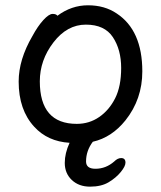

<svg xmlns="http://www.w3.org/2000/svg" viewBox="-20 -512 602 718"><path d="M267.1 -48.8Q314 -48.8 351.1 -74.5Q388.2 -100.1 410.6 -144.5Q433.1 -189 433.1 -257.8Q433.1 -326.2 402.1 -373Q371.1 -419.9 301 -419.9Q231 -419.9 179.9 -353.5Q128.9 -287.1 128.9 -208Q128.9 -48.8 267.1 -48.8ZM222.2 97.2Q222.2 61 240.2 22Q158.2 17.1 107.9 -38.1Q49.8 -101.1 49.8 -207Q49.8 -289.1 101.1 -377Q121.1 -414.1 142.1 -437Q163.1 -460 176.8 -460Q189.9 -460 194.8 -453.1Q247.1 -492.2 309.1 -492.2Q371.1 -492.2 416 -461.9Q512.2 -398.9 512.2 -245.1Q512.2 -141.1 449.2 -62Q397.9 2 327.1 18.1Q301.8 51.8 301.8 91.8Q301.8 119.1 336.9 119.1Q376 119.1 407.2 91.8Q419.9 79.1 433.1 79.1Q449.2 79.1 449.2 96.2Q449.2 109.9 431.6 131.3Q414.1 152.8 386.5 169.4Q358.9 186 316.9 186Q274.9 186 248.5 161.1Q222.2 136.2 222.2 97.2Z"/></svg>

Font: LXGW WenKai Screen
Style: Regular
Weight: 400
Designer: LXGW / Fontworks Inc.
Foundry: LXGW / Fontworks Inc.
Version: Version 1.510;January 18,2025